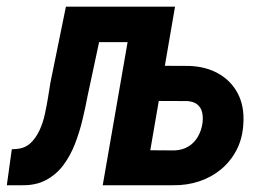

<svg xmlns="http://www.w3.org/2000/svg" viewBox="-51 -548 787 568"><path d="M144 -528.3H264.6L208 -263.7Q201.7 -230 192.9 -193.4Q184.1 -156.7 170.7 -122.1Q157.2 -87.4 136.5 -59.6Q115.7 -31.7 85.2 -15.4Q54.7 1 12.2 0H-30.8L-16.1 -106.4L-1.5 -107.4Q22.9 -109.4 39.1 -124.5Q55.2 -139.6 65.7 -162.1Q76.2 -184.6 81.8 -210.7Q87.4 -236.8 91.3 -260.7Q95.2 -284.7 98.1 -303.2ZM374 -528.3 355.5 -423.3H154.3L172.9 -528.3ZM394 -353.5 507.3 -353Q557.6 -351.6 595.2 -330.3Q632.8 -309.1 652.6 -271.2Q672.4 -233.4 668.9 -181.6Q666.5 -138.7 649.2 -105Q631.8 -71.3 603.5 -47.6Q575.2 -23.9 538.8 -11.7Q502.4 0.5 460.9 0H252.9L344.7 -528.3H466.8L393.6 -103.5L465.3 -103Q488.8 -104 506.1 -114.5Q523.4 -125 533.9 -142.8Q544.4 -160.6 547.9 -182.6Q550.3 -200.7 547.1 -215.1Q543.9 -229.5 533.2 -238.5Q522.5 -247.6 503.4 -249L376 -249.5Z"/></svg>

Font: Roboto Condensed SemiBold
Style: Italic
Weight: 600
Italic angle: -12°
Designer: Christian Robertson
Foundry: Google
Version: Version 3.008; 2023